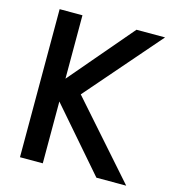

<svg xmlns="http://www.w3.org/2000/svg" viewBox="-109 -834 851 927"><g transform="rotate(15 316.0 -370.0)"><path d="M75 -740V0H189V-309L457 0H606L280 -369L602 -740H459L189 -423V-740Z"/></g></svg>

Font: Malmofest Medium
Style: Regular
Weight: 500
Designer: Jonny Pinhorn (Poppins), Kolossal
Version: Version 1.004;Glyphs 3.1.2 (3151)